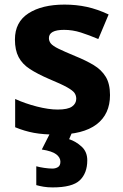

<svg xmlns="http://www.w3.org/2000/svg" viewBox="-20 -576 537 836"><path d="M459 -162Q459 -79 400.5 -34.5Q342 10 226 10Q169 10 128 2.5Q87 -5 46 -22V-145Q90 -125 141 -112Q192 -99 231 -99Q275 -99 293.5 -112Q312 -125 312 -146Q312 -160 304.5 -171Q297 -182 272 -196Q247 -210 194 -232Q143 -254 110 -275.5Q77 -297 61 -327.5Q45 -358 45 -404Q45 -480 104 -518Q163 -556 261 -556Q312 -556 358 -546Q404 -536 453 -513L408 -406Q368 -423 332 -434.5Q296 -446 259 -446Q226 -446 209.5 -437Q193 -428 193 -410Q193 -397 201.5 -386.5Q210 -376 234.5 -364Q259 -352 307 -332Q354 -313 388 -292.5Q422 -272 440.5 -241.5Q459 -211 459 -162ZM360 122Q360 178 327.5 209Q295 240 209 240Q187 240 169.5 237Q152 234 138 230V148Q152 152 172.5 155Q193 158 208 158Q222 158 232.5 151.5Q243 145 243 128Q243 110 225 96Q207 82 162 75L200 0H294L281 30Q311 40 335.5 62.5Q360 85 360 122Z"/></svg>

Font: Noto Sans Ol Chiki
Style: Regular
Weight: 400
Designer: Monotype Design Team, Lewis McGuffie
Foundry: Monotype Imaging Inc.
Version: Version 2.003